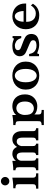

<svg xmlns="http://www.w3.org/2000/svg" viewBox="1568 -2414 966 4141"><g transform="rotate(-90 2050.5 -344.0)"><path d="M212.9 -807.1Q238.3 -807.1 258.8 -794.7Q279.3 -782.2 291.7 -761.7Q304.2 -741.2 304.2 -715.8Q304.2 -690.9 291.7 -670.2Q279.3 -649.4 258.8 -637.2Q238.3 -625 212.9 -625Q188 -625 167.5 -637.2Q147 -649.4 134.5 -670.2Q122.1 -690.9 122.1 -715.8Q122.1 -741.2 134.5 -761.7Q147 -782.2 167.5 -794.7Q188 -807.1 212.9 -807.1ZM288.1 -133.8Q288.1 -111.3 289.8 -97.9Q291.5 -84.5 295.9 -76.4Q300.3 -68.4 308.1 -62Q318.4 -53.7 335.9 -50.3Q353.5 -46.9 381.8 -46.9V0H50.8V-46.9Q81.5 -46.9 99.4 -50.3Q117.2 -53.7 127.9 -62Q136.2 -68.4 140.4 -76.4Q144.5 -84.5 146.2 -97.9Q147.9 -111.3 147.9 -133.8V-409.2Q147.9 -442.9 144.3 -457.8Q140.6 -472.7 127.9 -480Q116.7 -486.8 100.3 -490Q84 -493.2 60.1 -493.2V-540Q95.7 -540 134.8 -542.2Q173.8 -544.4 213.1 -549.1Q252.4 -553.7 288.1 -560.1Z M651.4 -481.9Q664.6 -502 688.2 -519.8Q711.9 -537.6 741.5 -548.8Q771 -560.1 800.3 -560.1Q824.2 -560.1 846.4 -555.2Q868.7 -550.3 888.2 -538.1Q907.7 -525.9 923.8 -506.8Q939.9 -487.8 951.2 -459Q980 -505.4 1020.3 -532.7Q1060.5 -560.1 1122.1 -560.1Q1148.4 -560.1 1179.4 -550.8Q1210.4 -541.5 1235.4 -517.1Q1260.7 -491.7 1276.4 -453.1Q1292 -414.6 1292 -355V-130.9Q1292 -108.4 1293.2 -95Q1294.4 -81.5 1298.8 -73.7Q1303.2 -65.9 1312 -60.1Q1320.3 -55.2 1330.1 -51.8Q1339.8 -48.3 1355 -46.9V0H1093.3V-46.9Q1106 -47.9 1116 -51.8Q1126 -55.7 1132.3 -60.1Q1140.1 -65.9 1144.5 -73.7Q1148.9 -81.5 1150.6 -95Q1152.3 -108.4 1152.3 -130.9V-336.9Q1152.3 -379.9 1145 -404.3Q1137.7 -428.7 1125 -442.9Q1111.3 -458 1095.7 -461.9Q1080.1 -465.8 1065.9 -465.8Q1038.1 -465.8 1018.6 -451.2Q999 -436.5 987.1 -414.8Q975.1 -393.1 970.2 -372.1V-130.9Q970.2 -108.4 971.9 -94.7Q973.6 -81.1 978 -73.2Q982.4 -65.4 990.2 -60.1Q997.1 -55.7 1005.1 -52Q1013.2 -48.3 1022 -46.9V0H776.4V-46.9Q788.1 -48.3 796.4 -51.8Q804.7 -55.2 812 -60.1Q820.8 -65.9 825 -73.7Q829.1 -81.5 830.6 -95Q832 -108.4 832 -130.9V-335.9Q832 -378.9 825 -403.8Q817.9 -428.7 805.2 -442.9Q791.5 -458 776.4 -461.9Q761.2 -465.8 746.1 -465.8Q726.6 -465.8 709.7 -457.3Q692.9 -448.7 680.4 -434.6Q668 -420.4 661.1 -403.8Q654.3 -387.2 654.3 -371.1V-130.9Q654.3 -97.2 658 -82.3Q661.6 -67.4 674.3 -60.1Q681.6 -55.7 688.7 -52Q695.8 -48.3 705.1 -46.9V0H448.2V-46.9Q478 -49.8 494.1 -60.1Q504.9 -66.9 509.5 -82Q514.2 -97.2 514.2 -130.9V-409.2Q514.2 -442.9 510.5 -457.8Q506.8 -472.7 494.1 -480Q471.7 -493.2 448.2 -493.2V-540Q475.1 -540 509.5 -542.2Q543.9 -544.4 580.6 -549.1Q617.2 -553.7 651.4 -560.1Z M1640.1 -477.1Q1657.7 -501 1687 -519.8Q1716.3 -538.6 1753.9 -549.3Q1791.5 -560.1 1834 -560.1Q1882.3 -560.1 1927.5 -543.7Q1972.7 -527.3 2008.1 -493.9Q2043.5 -460.4 2064.2 -409.2Q2085 -357.9 2085 -288.1Q2085 -233.4 2070.6 -190.4Q2056.2 -147.5 2031 -115.7Q2005.9 -84 1973.1 -63.2Q1940.4 -42.5 1904.1 -32.2Q1867.7 -22 1831.1 -22Q1774.4 -22 1726.3 -37.6Q1678.2 -53.2 1651.4 -85.9V-12.2Q1651.4 10.3 1653.3 23.9Q1655.3 37.6 1660.4 45.4Q1665.5 53.2 1674.3 59.1Q1684.6 65.4 1702.6 68.6Q1720.7 71.8 1750 71.8V119.1H1422.4V71.8Q1442.4 71.8 1458.7 68.4Q1475.1 64.9 1486.3 59.1Q1495.1 53.7 1499.8 45.9Q1504.4 38.1 1505.9 24.2Q1507.3 10.3 1507.3 -12.2V-409.2Q1507.3 -442.9 1503.4 -457.8Q1499.5 -472.7 1486.3 -480Q1475.1 -485.8 1458.7 -489.5Q1442.4 -493.2 1422.4 -493.2V-540Q1455.6 -540 1492.9 -542.2Q1530.3 -544.4 1568.4 -549.1Q1606.4 -553.7 1640.1 -560.1ZM1783.2 -474.1Q1748 -474.1 1715.8 -453.6Q1683.6 -433.1 1665 -395Q1656.2 -376.5 1648.7 -351.1Q1641.1 -325.7 1641.1 -292Q1641.1 -262.2 1645 -232.9Q1648.9 -203.6 1655.3 -185.1Q1665 -156.2 1684.8 -136.2Q1704.6 -116.2 1730 -106.2Q1755.4 -96.2 1780.3 -96.2Q1808.1 -96.2 1834.7 -106.7Q1861.3 -117.2 1883.3 -139.9Q1905.3 -162.6 1918.2 -199Q1931.2 -235.4 1931.2 -287.1Q1931.2 -342.3 1918 -378.4Q1904.8 -414.6 1883.3 -435.5Q1861.8 -456.5 1835.7 -465.3Q1809.6 -474.1 1783.2 -474.1Z M2490.2 -560.1Q2553.7 -560.1 2608.4 -540.5Q2663.1 -521 2704.3 -483.9Q2745.6 -446.8 2768.8 -393.3Q2792 -339.8 2792 -272Q2792 -201.7 2768.8 -147.5Q2745.6 -93.3 2704.3 -55.9Q2663.1 -18.6 2608.4 0.7Q2553.7 20 2490.2 20Q2426.8 20 2371.8 0.7Q2316.9 -18.6 2275.6 -55.9Q2234.4 -93.3 2211.2 -147.5Q2188 -201.7 2188 -272Q2188 -339.8 2211.2 -393.3Q2234.4 -446.8 2275.6 -483.9Q2316.9 -521 2371.8 -540.5Q2426.8 -560.1 2490.2 -560.1ZM2490.2 -506.8Q2463.4 -506.8 2437.5 -492.9Q2411.6 -479 2391.1 -450.7Q2370.6 -422.4 2358.4 -378.2Q2346.2 -334 2346.2 -272.9Q2346.2 -210.9 2358.4 -166Q2370.6 -121.1 2391.1 -92Q2411.6 -63 2437.5 -49.1Q2463.4 -35.2 2490.2 -35.2Q2517.1 -35.2 2542.7 -49.1Q2568.4 -63 2589.1 -92Q2609.9 -121.1 2622.1 -166Q2634.3 -210.9 2634.3 -272.9Q2634.3 -334 2622.1 -378.2Q2609.9 -422.4 2589.1 -450.7Q2568.4 -479 2542.7 -492.9Q2517.1 -506.8 2490.2 -506.8Z M3135.3 -560.1Q3159.2 -560.1 3182.9 -556.2Q3206.5 -552.2 3226.6 -546.4Q3246.6 -540.5 3259.3 -534.2Q3273.4 -526.9 3282.2 -526.9Q3291.5 -526.9 3295.2 -535.4Q3298.8 -543.9 3299.3 -555.2H3343.3V-368.2H3299.3Q3294.4 -384.8 3283.9 -408Q3273.4 -431.2 3256.3 -452.1Q3244.1 -467.3 3224.1 -479.2Q3204.1 -491.2 3181.9 -498.5Q3159.7 -505.9 3140.1 -505.9Q3118.7 -505.9 3098.4 -501.5Q3078.1 -497.1 3065.4 -488.8Q3051.3 -479.5 3044.9 -467.5Q3038.6 -455.6 3038.6 -439.9Q3038.6 -421.4 3047.9 -407.5Q3057.1 -393.6 3074.2 -383.8Q3085 -378.9 3099.6 -373Q3114.3 -367.2 3129.4 -361.3Q3144.5 -355.5 3156.2 -351.1L3190.4 -337.9Q3208 -331.5 3232.4 -321.8Q3256.8 -312 3282 -300.5Q3307.1 -289.1 3325.2 -276.9Q3340.8 -267.1 3355.2 -249.8Q3369.6 -232.4 3378.9 -207.3Q3388.2 -182.1 3388.2 -147.9Q3388.2 -115.7 3376 -83.5Q3363.8 -51.3 3336.4 -29.8Q3306.6 -6.8 3258.5 6.1Q3210.4 19 3149.4 19Q3127.9 19 3101.3 14.4Q3074.7 9.8 3048.6 2.2Q3022.5 -5.4 3002.4 -14.2Q2994.1 -18.1 2987.3 -20Q2980.5 -22 2974.1 -22Q2966.8 -22 2961.7 -11.7Q2956.5 -1.5 2955.6 15.1H2908.2V-198.2H2955.6Q2959.5 -180.2 2967.5 -152.6Q2975.6 -125 2995.1 -99.1Q3015.6 -72.8 3052.2 -55.9Q3088.9 -39.1 3139.2 -39.1Q3152.8 -39.1 3168.7 -41.3Q3184.6 -43.5 3198.5 -47.1Q3212.4 -50.8 3220.2 -55.2Q3235.8 -64 3244.1 -76.9Q3252.4 -89.8 3252.4 -109.9Q3252.4 -130.4 3243.7 -143.8Q3234.9 -157.2 3218.3 -167Q3206.5 -174.3 3189.2 -182.4Q3171.9 -190.4 3154.8 -197.8Q3137.7 -205.1 3125.5 -210L3085.4 -227.1Q3064 -236.3 3042.2 -245.6Q3020.5 -254.9 3002 -263.7Q2983.4 -272.5 2971.2 -279.8Q2941.4 -298.8 2924.3 -329.1Q2907.2 -359.4 2907.2 -401.9Q2907.2 -429.2 2918.5 -457Q2929.7 -484.9 2954.1 -507.8Q2982.9 -535.2 3028.3 -547.6Q3073.7 -560.1 3135.3 -560.1Z M3767.6 -560.1Q3793.9 -560.1 3824.5 -554.4Q3855 -548.8 3886 -536.1Q3917 -523.4 3945.3 -502.4Q3973.6 -481.4 3996.1 -451.2Q4018.6 -420.9 4031.5 -380.1Q4044.4 -339.4 4044.4 -286.1V-262.2H3650.4V-255.9Q3650.4 -185.5 3674.1 -141.1Q3697.8 -96.7 3738.5 -75.4Q3779.3 -54.2 3830.6 -54.2Q3870.6 -54.2 3903.8 -69.1Q3937 -84 3962.2 -108.4Q3987.3 -132.8 4003.4 -160.2L4040.5 -116.2Q4023.9 -89.4 4001.2 -64.9Q3978.5 -40.5 3948.2 -21.5Q3918 -2.4 3879.2 8.8Q3840.3 20 3791.5 20Q3725.6 20 3670.4 0.5Q3615.2 -19 3574.7 -56.6Q3534.2 -94.2 3512.2 -147.9Q3490.2 -201.7 3490.2 -270Q3490.2 -335.9 3511.7 -389.4Q3533.2 -442.9 3571 -481Q3608.9 -519 3659.4 -539.6Q3710 -560.1 3767.6 -560.1ZM3771.5 -506.8Q3750.5 -506.8 3730 -496.6Q3709.5 -486.3 3692.4 -464.1Q3675.3 -441.9 3664.3 -405.8Q3653.3 -369.6 3651.4 -317.9H3883.3Q3883.3 -340.3 3879.4 -364.5Q3875.5 -388.7 3868.9 -410.6Q3862.3 -432.6 3853.5 -448.2Q3840.8 -472.2 3820.6 -489.5Q3800.3 -506.8 3771.5 -506.8Z"/></g></svg>

Font: BIZ UDPMincho
Style: Bold
Weight: 700
Designer: TypeBank Co., Ltd.
Foundry: Morisawa Inc.
Version: Version 1.06